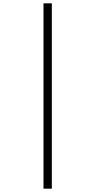

<svg xmlns="http://www.w3.org/2000/svg" viewBox="-20 -906 568 1152"><path d="M241 -886V226H291V-886Z"/></svg>

Font: Noto Sans Kannada UI Condensed Light
Style: Regular
Weight: 300
Width: 3
Designer: Jelle Bosma - Monotype Design Team
Foundry: Monotype Imaging Inc.
Version: Version 2.005